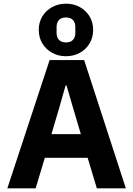

<svg xmlns="http://www.w3.org/2000/svg" viewBox="-20 -1025 725 1045"><path d="M665 0H507L457 -166H224L174 0H20L250 -698H438ZM420 -295 377 -440 342 -560H337L303 -440L260 -295ZM339 -719Q298 -719 264 -737.5Q230 -756 210.5 -788.5Q191 -821 191 -862Q191 -904 210.5 -936Q230 -968 264 -986.5Q298 -1005 339 -1005Q381 -1005 414.5 -986.5Q448 -968 467.5 -936Q487 -904 487 -862Q487 -821 467.5 -788.5Q448 -756 414.5 -737.5Q381 -719 339 -719ZM339 -794Q364 -794 377 -808Q390 -822 390 -845V-879Q390 -902 377 -916Q364 -930 339 -930Q314 -930 301 -916Q288 -902 288 -879V-845Q288 -822 301 -808Q314 -794 339 -794Z"/></svg>

Font: IBM Plex Sans Var
Style: Regular
Weight: 400
Designer: Mike Abbink, Paul van der Laan, Pieter van Rosmalen
Foundry: Bold Monday
Version: Version 3.000